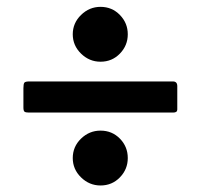

<svg xmlns="http://www.w3.org/2000/svg" viewBox="-20 -680 600 574"><path d="M67.5 -436.5Q55.5 -436.5 52.8 -432.8Q50 -429 50 -416.5V-358.5Q50 -349 53.2 -346.2Q56.5 -343.5 66 -343.5H498Q510 -343.5 510 -352.5V-422.5Q510 -436.5 497 -436.5ZM197.5 -207.5Q197.5 -174 222.2 -149.8Q247 -125.5 280.5 -125.5Q315 -125.5 338.5 -149.8Q362 -174 362 -207.5Q362 -241.5 338.5 -265.5Q315 -289.5 280.5 -289.5Q247 -289.5 222.2 -265.5Q197.5 -241.5 197.5 -207.5ZM197.5 -577.5Q197.5 -544 222.2 -519.8Q247 -495.5 280.5 -495.5Q315 -495.5 338.5 -519.8Q362 -544 362 -577.5Q362 -611 338.5 -635.2Q315 -659.5 280.5 -659.5Q247 -659.5 222.2 -635.2Q197.5 -611 197.5 -577.5Z"/></svg>

Font: Besley ExtraBold
Style: Regular
Weight: 800
Designer: Owen Earl
Foundry: indestructible type*
Version: Version 2.001